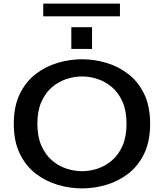

<svg xmlns="http://www.w3.org/2000/svg" viewBox="-20 -1035 915 1066"><path d="M436 11Q368 11 300.8 -8.8Q233.5 -28.5 178.2 -71Q123 -113.5 89.8 -182Q56.5 -250.5 56.5 -348Q56.5 -445 89.8 -513.2Q123 -581.5 178.2 -624Q233.5 -666.5 300.8 -686.2Q368 -706 436 -706Q503.5 -706 570.2 -686.2Q637 -666.5 692.2 -624Q747.5 -581.5 780.5 -513.2Q813.5 -445 813.5 -348Q813.5 -250.5 780.5 -182Q747.5 -113.5 692.2 -71Q637 -28.5 570.2 -8.8Q503.5 11 436 11ZM436 -84.5Q479 -84.5 522.5 -99Q566 -113.5 602.2 -144.8Q638.5 -176 660.5 -226.2Q682.5 -276.5 682.5 -348Q682.5 -419.5 660.5 -469.5Q638.5 -519.5 602.2 -550.5Q566 -581.5 522.5 -596Q479 -610.5 436 -610.5Q392.5 -610.5 348.5 -596Q304.5 -581.5 268.2 -550.5Q232 -519.5 209.8 -469.5Q187.5 -419.5 187.5 -348Q187.5 -276.5 209.8 -226.2Q232 -176 268.2 -144.8Q304.5 -113.5 348.5 -99Q392.5 -84.5 436 -84.5ZM376 -884H491V-763.5H376ZM220 -944.5V-1015H646V-944.5Z"/></svg>

Font: Trispace SemiExpanded Medium
Style: Regular
Weight: 500
Width: 6
Designer: Tyler Finck
Foundry: Etcetera Type Company
Version: Version 1.210; ttfautohint (v1.8.3)